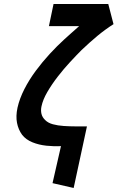

<svg xmlns="http://www.w3.org/2000/svg" viewBox="-20 -720 584 954"><path d="M544 -600 518 -700H246L223 -590H373Q346 -566 333 -554.5Q320 -543 313.5 -537Q307 -531 298 -523Q264 -492 227.5 -452.5Q191 -413 158 -368.5Q125 -324 101 -277Q77 -230 67 -185Q58 -143 64.5 -109.5Q71 -76 90 -50Q109 -26 141 -13Q173 0 211 4Q249 8 283 6L241 190L346 214L412 -92Q387 -92 357 -92Q327 -92 297 -94Q267 -96 243 -102.5Q219 -109 205 -123Q190 -137 186 -154.5Q182 -172 186 -191Q193 -225 215.5 -263.5Q238 -302 267.5 -340Q297 -378 328.5 -412Q360 -446 385 -471Q405 -490 425 -508Q445 -526 465 -542.5Q485 -559 505 -573.5Q525 -588 544 -600Z"/></svg>

Font: Advent Pro
Style: Italic
Weight: 400
Italic angle: -12°
Designer: VivaRado, Andreas Kalpakidis
Foundry: VivaRado, Andreas Kalpakidis
Version: Version 3.000